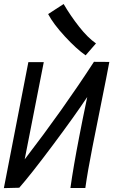

<svg xmlns="http://www.w3.org/2000/svg" viewBox="-20 -945 572 968"><path d="M463.9 -726.1 411.6 -666Q364.7 -698.7 306.9 -761.5Q249 -824.2 222.7 -874L300.8 -924.8Q335.4 -865.7 378.9 -810.3Q422.4 -754.9 463.9 -726.1ZM453.6 -633.3 531.2 -632.8Q526.4 -606.9 515.6 -551.3Q504.9 -497.1 481.2 -379.2Q457.5 -261.2 446.3 -204.6Q421.9 -81.1 410.2 2.9H335Q349.6 -102.5 380.4 -260.7Q394.5 -335 419.9 -456.1Q357.4 -361.8 246.1 -212.9Q134.8 -64 77.1 1.5L-0.5 3.4L123 -631.8H200.7Q154.3 -395.5 124 -241.2L104.5 -141.6Q297.4 -392.6 453.6 -633.3Z"/></svg>

Font: Fantasque Sans Mono
Style: Italic
Weight: 400
Italic angle: -11°
Monospace: yes
Designer: Jany Belluz
Version: Version 1.8.0 ; ttfautohint (v1.8.2)